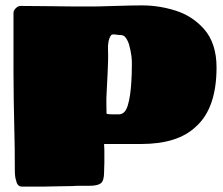

<svg xmlns="http://www.w3.org/2000/svg" viewBox="-20 -686 828 712"><path d="M140 6H62Q44 6 40 -16Q35 -28 35 -56Q35 -100 34.5 -138.5Q34 -177 33 -211Q32 -260 31 -311.5Q30 -363 30 -418V-638Q30 -647 38.5 -655.5Q47 -664 56 -664L171 -663Q187 -663 208 -662.5Q229 -662 255 -662Q293 -662 322 -662Q351 -662 371 -663L408 -664Q438 -665 463 -665.5Q488 -666 507 -666Q570 -666 631.5 -646.5Q693 -627 736 -579Q783 -526 783 -436Q783 -284 706 -216Q639 -152 503 -152H366Q367 -141 367 -128.5Q367 -116 367 -103V-82Q367 -75 366.5 -67Q366 -59 366 -48Q366 -15 353.5 -6Q341 3 311 3Q289 3 273.5 3Q258 3 250 4Q216 4 188 5Q160 6 140 6ZM392 -262H421Q444 -262 454 -295.5Q464 -329 467 -382Q468 -396 468.5 -412.5Q469 -429 469 -447V-458Q469 -474 464 -498.5Q459 -523 454 -533Q449 -544 443 -550Q437 -556 427 -556Q421 -556 407.5 -558Q394 -560 391 -554Q379 -536 380.5 -501Q382 -466 379 -413Q377 -369 375.5 -344Q374 -319 374.5 -302Q375 -285 375 -265Q375 -265 379 -263Z"/></svg>

Font: Sigmar
Style: Regular
Weight: 400
Designer: Vernon Adams
Foundry: Vernon Adams
Version: Version 1.000; ttfautohint (v1.8.4.7-5d5b);gftools[0.9.24]